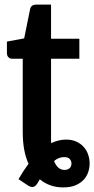

<svg xmlns="http://www.w3.org/2000/svg" viewBox="-20 -651 413 841"><path d="M105 66.4Q92.3 38.6 85.9 3.9Q79.6 -30.8 79.6 -73.7V-393.6H33.7Q23.9 -393.6 17.1 -400.1Q10.3 -406.7 10.3 -419.4V-468.8L85.9 -482.9L111.8 -610.8Q116.2 -630.9 139.2 -630.9H203.6V-481.4H327.6V-393.6H203.6V-46.4Q203.6 -40.5 203.6 -34.9Q203.6 -29.3 204.1 -23.9Q219.2 -31.2 235.6 -35.4Q252 -39.6 269 -39.6Q294.9 -39.6 314.2 -30.8Q333.5 -22 346.4 -7.6Q359.4 6.8 365.7 25.1Q372.1 43.5 372.6 62.5Q373 81.1 367.2 100.3Q361.3 119.6 347.7 135Q334 150.4 311.8 160.2Q289.6 169.9 256.8 169.9Q197.3 169.9 154.3 134.3L144 151.9Q135.7 165 125.7 167.7Q115.7 170.4 99.1 159.2L61 133.8Q81.5 98.1 105 66.4ZM261.2 37.1Q249 37.1 238 41.5Q227.1 45.9 216.8 54.2Q225.1 75.2 236.6 84.2Q248 93.3 262.2 93.3Q276.9 93.3 284.9 85.7Q293 78.1 293 65.4Q293 54.2 285.6 45.7Q278.3 37.1 261.2 37.1Z"/></svg>

Font: Carlito
Style: Bold
Weight: 700
Designer: Lukasz Dziedzic
Foundry: tyPoland Lukasz Dziedzic
Version: Version 1.104